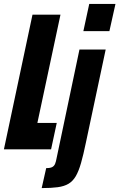

<svg xmlns="http://www.w3.org/2000/svg" viewBox="-36 -763 610 981"><path d="M-16 0 130 -688H273L155 -135H254L225 0ZM390 -604 420 -743H554L523 -604ZM177 198 200 96Q221 96 231 90.5Q241 85 245.5 74Q250 63 253 46L370 -510H504L403 -35Q390 28 378 70Q366 112 351 137.5Q336 163 314 176Q292 189 259 193.5Q226 198 177 198Z"/></svg>

Font: Saira ExtraCondensed Black
Style: Italic
Weight: 900
Width: 2
Italic angle: -12°
Designer: Hector Gatti with collaboration of the Omnibus-Type team
Foundry: Omnibus-Type
Version: Version 1.101